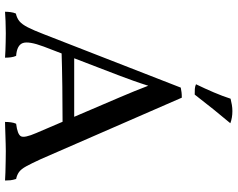

<svg xmlns="http://www.w3.org/2000/svg" viewBox="-108 -810 921 744"><g transform="rotate(90 352.0 -437.5)"><path d="M358 -682 596 -136Q613 -99 624 -79Q635 -59 646.5 -51Q658 -43 673 -40Q677 -27 678 -18Q679 -9 679 3Q669 2 648 1.5Q627 1 604 0.5Q581 0 565 0Q553 0 537 0.5Q521 1 504 1.5Q487 2 473.5 2.5Q460 3 452 3Q452 -9 453.5 -20Q455 -31 459 -40Q500 -45 507.5 -58.5Q515 -72 495 -118L356 -443Q343 -474 333 -498Q323 -522 309 -559H314Q302 -521 292.5 -494.5Q283 -468 274 -444L160 -147Q138 -88 146.5 -65.5Q155 -43 196 -40Q200 -31 201.5 -20Q203 -9 203 3Q192 2 176 1.5Q160 1 142.5 0.5Q125 0 108 0Q83 0 61 1Q39 2 25 3Q25 -7 26.5 -18.5Q28 -30 32 -39Q50 -43 62 -53Q74 -63 85.5 -85.5Q97 -108 112 -147L319 -678Q329 -680 337.5 -681Q346 -682 358 -682ZM449 -265 458 -220Q391 -220 314.5 -219Q238 -218 176 -216L192 -265ZM346 -732Q333 -732 324 -732.5Q315 -733 306 -737Q323 -772 337.5 -806Q352 -840 362 -871Q374 -874 386 -876Q398 -878 410 -878Q436 -878 457 -870Q430 -838 403.5 -805Q377 -772 346 -732Z"/></g></svg>

Font: Vollkorn
Style: Regular
Weight: 400
Designer: Friedrich Althausen
Foundry: Friedrich Althausen
Version: Version 5.001